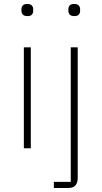

<svg xmlns="http://www.w3.org/2000/svg" viewBox="-20 -746 511 966"><path d="M118 -665Q102 -665 95 -672.5Q88 -680 88 -691V-700Q88 -711 94.5 -718.5Q101 -726 117 -726Q133 -726 140 -718.5Q147 -711 147 -700V-691Q147 -680 140.5 -672.5Q134 -665 118 -665ZM100 -508H135V0H100ZM336 -508H371V149Q371 200 323 200H251V169H336ZM354 -665Q338 -665 331 -672.5Q324 -680 324 -691V-700Q324 -711 330.5 -718.5Q337 -726 353 -726Q369 -726 376 -718.5Q383 -711 383 -700V-691Q383 -680 376.5 -672.5Q370 -665 354 -665Z"/></svg>

Font: IBM Plex Sans Devanagari ExtraLight
Style: Regular
Weight: 200
Designer: Mike Abbink, Paul van der Laan, Pieter van Rosmalen, Erin McLaughlin
Foundry: Bold Monday
Version: Version 1.1